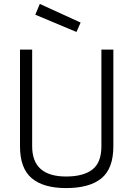

<svg xmlns="http://www.w3.org/2000/svg" viewBox="-20 -950 681 979"><path d="M144 -204Q144 -50 317 -50Q405 -50 451 -85.5Q497 -121 497 -204V-697H558V-204Q558 -91 497.5 -41Q437 9 317 9Q201 9 141.5 -41.5Q82 -92 82 -204V-697H144ZM183 -930 391 -835 370 -787 160 -875Z"/></svg>

Font: TitilliumText22L Lt
Style: Thin
Weight: 300
Designer: Campivisivi
Foundry: Campivisivi
Version: 1.000